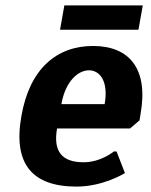

<svg xmlns="http://www.w3.org/2000/svg" viewBox="-20 -680 560 710"><path d="M309 -420C349 -420 382 -380 367 -295H207C222 -380 269 -420 309 -420ZM263 10C363 10 442 -40 442 -40L411 -120H401C401 -120 354 -80 289 -80C209 -80 176 -120 191 -205H461L496 -235L500 -260C529 -425 459 -510 324 -510C189 -510 89 -425 59 -250C28 -75 98 10 263 10ZM218 -660 202 -570H492L508 -660Z"/></svg>

Font: Scada
Style: Bold Italic
Weight: 700
Designer: Jovanny Lemonad
Foundry: Jovanny Lemonad
Version: Version 3.005